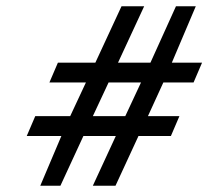

<svg xmlns="http://www.w3.org/2000/svg" viewBox="-20 -595 662 610"><path d="M175 -163 108 -5H172L245 -163H348L275 -5H347L420 -163H523L550 -226H450L499 -333H595L622 -396H526L602 -575H539L458 -396H355L438 -575H366L283 -396H164L137 -333H253L203 -226H92L65 -163ZM325 -333H428L378 -226H275Z"/></svg>

Font: Charger Pro
Style: LitExtObl
Weight: 300
Designer: Jasper
Foundry: Cannot Into Space Fonts
Version: Version 1.09